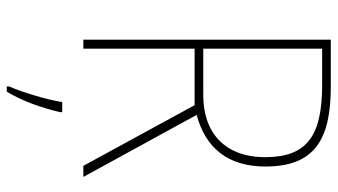

<svg xmlns="http://www.w3.org/2000/svg" viewBox="-230 -524 975 554"><g transform="rotate(90 257.0 -246.5)"><path d="M228 -714H94V0H120V-321H283L458 0H490L311 -327C406 -352 460 -417 460 -525C460 -671 378 -714 228 -714ZM224 -689C368 -689 433 -648 433 -525C433 -406 360 -346 255 -346H120V-689ZM303 68V61H274C268 103 244 181 229 214V221H244C272 175 291 118 303 68Z"/></g></svg>

Font: Noto Sans Gujarati UI SemiCondensed Thin
Style: Regular
Weight: 100
Width: 4
Designer: Jelle Bosma - Monotype Design Team, Universal Thirst
Foundry: Monotype Imaging Inc.
Version: Version 2.106